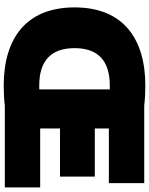

<svg xmlns="http://www.w3.org/2000/svg" viewBox="96 -865 805 1037"><g transform="rotate(90 498.5 -346.5)"><path d="M443 36C476 36 519 34 550 30H992V-161H674V-268H934V-456H674V-532H969V-723H550C519 -727 475 -729 443 -729C190 -729 20 -610 20 -347C20 -83 190 36 443 36ZM240 -347C240 -470 305 -537 441 -537H463V-156H441C305 -156 240 -223 240 -347Z"/></g></svg>

Font: Repo ExtraBlack
Style: Regular
Weight: 400
Designer: Stefan Peev
Foundry: Context Ltd
Version: Version 001.502